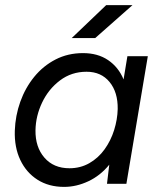

<svg xmlns="http://www.w3.org/2000/svg" viewBox="-20 -720 627 752"><path d="M231 12Q171 12 127 -16Q83 -44 59.5 -93.5Q36 -143 38 -208Q40 -267 59.5 -321.5Q79 -376 114 -419Q149 -462 197.5 -487Q246 -512 305 -512Q363 -512 403.5 -484.5Q444 -457 464 -409L479 -500H559L475 0H399L408 -75Q373 -32 326 -10Q279 12 231 12ZM252 -61Q295 -61 330 -81Q365 -101 389.5 -135Q414 -169 427 -210.5Q440 -252 441 -293Q442 -359 409 -399Q376 -439 319 -439Q260 -439 215 -405Q170 -371 145 -318.5Q120 -266 119 -210Q118 -144 154 -102.5Q190 -61 252 -61ZM261 -571 396 -700H499L353 -571Z"/></svg>

Font: Figtree
Style: Italic
Weight: 400
Italic angle: -9.5°
Foundry: Erik Kennedy
Version: Version 2.001; ttfautohint (v1.8.4.7-5d5b);gftools[0.9.27]